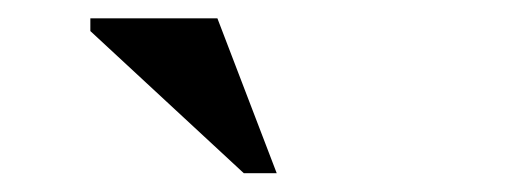

<svg xmlns="http://www.w3.org/2000/svg" viewBox="-20 -710 540 204"><path d="M274 -526H239L76 -677V-690.5H211Z"/></svg>

Font: Newsreader 36pt
Style: Bold
Weight: 700
Designer: Hugues Gentile
Foundry: Production Type
Version: Version 1.003